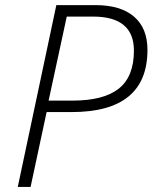

<svg xmlns="http://www.w3.org/2000/svg" viewBox="-20 -734 599 754"><path d="M559.1 -538.1Q559.1 -293.9 261.2 -293.9H163.1L100.1 0H49.8L201.2 -713.9H355Q453.6 -713.9 506.3 -668.7Q559.1 -623.5 559.1 -538.1ZM170.9 -338.9H264.2Q387.2 -338.9 446.5 -386Q505.9 -433.1 505.9 -535.2Q505.9 -668.9 345.2 -668.9H242.2Z"/></svg>

Font: CAA NEO Sans Light
Style: Italic
Weight: 300
Italic angle: -12°
Version: Version 1.10